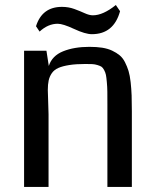

<svg xmlns="http://www.w3.org/2000/svg" viewBox="-20 -735 612 755"><path d="M74.7 0ZM498.5 0H402.3V-324.2Q402.3 -355.5 402.1 -374.3Q401.9 -393.1 400.1 -412.1Q398.4 -431.2 396.5 -440.7Q394.5 -450.2 389.4 -459.7Q384.3 -469.2 378.9 -472.7Q373.5 -476.1 363.3 -479.2Q353 -482.4 342.8 -482.9Q332.5 -483.4 315.4 -483.4Q278.3 -483.4 252.2 -479.2Q226.1 -475.1 209.5 -467.8Q192.9 -460.4 183.8 -447.3Q174.8 -434.1 171.4 -418.7Q168 -403.3 168 -380.9Q168 -368.2 169.4 -336.7Q170.9 -305.2 170.9 -285.6V0H74.7V-535.6H162.6L171.9 -475.6Q184.6 -515.6 228 -533.2Q271.5 -550.8 331.5 -550.8Q359.9 -550.8 381.8 -547.4Q403.8 -543.9 420.9 -535.9Q438 -527.8 450.4 -517.6Q462.9 -507.3 471.4 -490.5Q480 -473.6 485.4 -456.1Q490.7 -438.5 493.7 -412.1Q496.6 -385.7 497.6 -359.6Q498.5 -333.5 498.5 -297.4ZM452.1 -690.9Q427.2 -600.6 341.3 -600.6Q315.4 -600.6 271.5 -621.1Q227.5 -641.6 207 -641.6Q168.9 -641.6 135.7 -610.8L121.6 -631.8Q145.5 -708 223.6 -708Q249.5 -708 272.2 -699.7Q294.9 -691.4 313 -683.1Q331.1 -674.8 345.2 -674.8Q385.3 -674.8 435.5 -715.3Z"/></svg>

Font: Coda
Style: Regular
Weight: 400
Designer: vernon adams
Foundry: vernon adams
Version: Version 2.000; ttfautohint (v0.8) -r 50 -G 200 -x